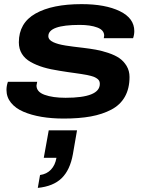

<svg xmlns="http://www.w3.org/2000/svg" viewBox="-20 -559 706 925"><path d="M287.1 12.2Q229 12.2 179.9 3.9Q130.9 -4.4 92.8 -20.8Q54.7 -37.1 33 -64Q11.2 -90.8 11.2 -126Q11.2 -145 18.1 -165H159.2Q155.8 -147.9 155.8 -147Q155.8 -116.2 195.1 -102.1Q234.4 -87.9 295.9 -87.9Q460.9 -87.9 460.9 -154.8Q460.9 -162.1 458.5 -168Q456.1 -173.8 450.2 -178.5Q444.3 -183.1 437.5 -186.5Q430.7 -189.9 419.4 -192.9Q408.2 -195.8 397.7 -198Q387.2 -200.2 370.8 -202.6Q354.5 -205.1 340.6 -207Q326.7 -209 305.9 -211.9Q285.2 -214.8 268.1 -217.8Q223.1 -224.6 189.5 -234.6Q155.8 -244.6 127.9 -260.3Q100.1 -275.9 85.4 -299.8Q70.8 -323.7 70.8 -355Q70.8 -448.2 151.1 -493.7Q231.4 -539.1 373 -539.1Q487.8 -539.1 557.4 -505.1Q627 -471.2 627 -409.2Q627 -391.6 621.1 -375H480Q481.9 -382.8 481.9 -387.2Q481.9 -414.1 448.7 -426.5Q415.5 -439 363.8 -439Q212.9 -439 212.9 -384.8Q212.9 -376 218.8 -368.7Q224.6 -361.3 236.3 -356Q248 -350.6 262.2 -346.7Q276.4 -342.8 296.1 -339.6Q315.9 -336.4 334.2 -334.2Q352.5 -332 376.5 -329.1H377Q413.6 -324.7 442.1 -319.6Q470.7 -314.5 502.7 -303.7Q534.7 -293 555.4 -278.6Q576.2 -264.2 590.1 -241Q604 -217.8 604 -188Q604 -132.8 581.8 -93.3Q559.6 -53.7 516.6 -31Q473.6 -8.3 417.5 2Q361.3 12.2 287.1 12.2ZM162.1 346.2 172.9 284.2Q205.1 279.8 225.6 258.1Q246.1 236.3 252 201.2H190.9L214.8 68.8H351.1L331.1 184.1Q317.4 260.3 276.9 299.6Q236.3 338.9 162.1 346.2Z"/></svg>

Font: Archivo Expanded SemiBold
Style: Italic
Weight: 600
Width: 7
Italic angle: -10°
Designer: Hector Gatti
Foundry: Omnibus-Type
Version: Version 2.001